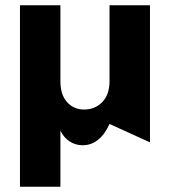

<svg xmlns="http://www.w3.org/2000/svg" viewBox="-20 -542 651 731"><path d="M56 169V-522H210V-233Q210 -181 235.5 -153Q261 -125 300 -125Q342 -125 369.5 -153.5Q397 -182 397 -233V-522H551V0L397 -70Q379 -30 353 -9.5Q327 11 295 11Q267 11 244.5 -4Q222 -19 210 -45V169Z"/></svg>

Font: Geom
Style: Bold
Weight: 700
Version: Version 1.102